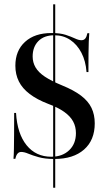

<svg xmlns="http://www.w3.org/2000/svg" viewBox="-20 -738 505 905"><path d="M230.6 146.8V-717.7H240.3V146.8ZM236.3 11.3Q191.9 11.3 162.1 2.8Q132.3 -5.6 113.3 -13.7Q94.4 -21.8 79.8 -21.8Q69.4 -21.8 62.5 -13.7Q55.6 -5.6 52.4 10.5H43.5Q45.2 -8.9 45.6 -35.1Q46 -61.3 46.4 -102Q46.8 -142.7 46.8 -205.6H55.6Q61.3 -108.1 105.2 -53.6Q149.2 0.8 221.8 0.8Q273.4 0.8 305.6 -29.4Q337.9 -59.7 337.9 -110.5Q337.9 -141.1 324.6 -165.7Q311.3 -190.3 282.3 -210.9Q253.2 -231.5 207.3 -248.4Q154.8 -268.5 120.2 -294.8Q85.5 -321 69 -354Q52.4 -387.1 52.4 -428.2Q52.4 -499.2 98 -540.7Q143.5 -582.3 222.6 -582.3Q263.7 -582.3 289.5 -573.8Q315.3 -565.3 333.1 -556.9Q350.8 -548.4 363.7 -548.4Q375.8 -548.4 382.3 -556.9Q388.7 -565.3 391.9 -581.5H400.8Q399.2 -563.7 398.4 -541.5Q397.6 -519.4 397.2 -485.5Q396.8 -451.6 396.8 -398.4H387.9Q383.9 -450.8 363.7 -489.5Q343.5 -528.2 310.9 -550Q278.2 -571.8 236.3 -571.8Q187.9 -571.8 160.9 -544.4Q133.9 -516.9 133.9 -471.8Q133.9 -443.5 147.6 -420.2Q161.3 -396.8 191.5 -376.6Q221.8 -356.5 272.6 -335.5Q328.2 -312.9 362.1 -287.1Q396 -261.3 411.3 -229.4Q426.6 -197.6 426.6 -156.5Q426.6 -77.4 376.2 -33.1Q325.8 11.3 236.3 11.3Z"/></svg>

Font: Playfair 144pt SemiCondensed SemiBold
Style: Regular
Weight: 600
Width: 4
Designer: Claus Eggers Sørensen
Foundry: Claus Eggers Sørensen
Version: Version 2.203